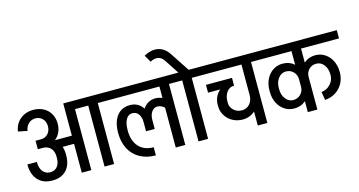

<svg xmlns="http://www.w3.org/2000/svg" viewBox="-91 -1289 3193 1709"><g transform="rotate(-15 1505.5 -434.0)"><path d="M884 -562H788V0H700V-562H578V0H490V-266H385Q396 -233 396 -197V-184Q396 -98 350 -49Q304 0 222 0H221Q136 0 88.5 -52Q41 -104 41 -196H128Q128 -140 153 -108Q178 -76 222 -76Q263 -76 286.5 -105Q310 -134 310 -184V-197Q310 -246 283.5 -274.5Q257 -303 211 -303H166V-381H216Q256 -381 281 -408.5Q306 -436 306 -478Q306 -520 280.5 -547Q255 -574 216 -574Q177 -574 151 -548.5Q125 -523 120 -484L36 -501Q46 -569 95 -610.5Q144 -652 216 -652H217Q269 -652 310 -630Q351 -608 373.5 -568Q396 -528 396 -478V-477Q396 -435 380 -400Q364 -365 334 -341H490V-638H884Z M1540 -562H1444V0H1356V-367Q1343 -380 1325.5 -387.5Q1308 -395 1291 -395Q1259 -395 1238.5 -365.5Q1218 -336 1218 -292V-208H1138V-292Q1138 -338 1117.5 -366.5Q1097 -395 1060 -395Q1023 -395 1002.5 -358.5Q982 -322 982 -257Q982 -162 1030.5 -107.5Q1079 -53 1167 -53V22Q1084 22 1022 -12.5Q960 -47 927 -110Q894 -173 894 -257Q894 -357 937.5 -413.5Q981 -470 1058 -470Q1096 -471 1127 -454Q1158 -437 1178 -406Q1197 -436 1227 -453Q1257 -470 1294 -470Q1322 -470 1356 -457V-562H814V-638H1540Z M1470 -638H1750V-562H1654V0H1566V-562H1470ZM1646 -638H1551L1466 -768Q1438 -812 1394 -812Q1365 -812 1338 -795L1300 -861Q1353 -890 1401 -890Q1440 -890 1473 -870.5Q1506 -851 1530 -814Z M2296 -562H2200V0H2112V-129Q2064 -86 1998 -86Q1947 -86 1905 -109Q1863 -132 1839 -171.5Q1815 -211 1815 -258V-270Q1815 -309 1830 -341.5Q1845 -374 1872 -397H1760V-469H2000V-397H1997Q1957 -397 1931.5 -362.5Q1906 -328 1906 -275V-263Q1906 -224 1936.5 -195.5Q1967 -167 2012 -167Q2056 -167 2084 -199Q2112 -231 2112 -281V-562H1680V-638H2296Z M2661 -433Q2705 -472 2767 -472Q2816 -472 2855.5 -446Q2895 -420 2917.5 -374.5Q2940 -329 2940 -273V-268Q2940 -214 2916 -169Q2892 -124 2848.5 -96.5Q2805 -69 2750 -65L2737 -141Q2788 -147 2821 -183Q2854 -219 2854 -268V-272Q2854 -326 2826 -361.5Q2798 -397 2756 -397Q2715 -397 2688 -369.5Q2661 -342 2661 -300V0H2573V-101Q2529 -62 2466 -62Q2417 -62 2377.5 -88Q2338 -114 2315.5 -159.5Q2293 -205 2293 -261V-276Q2293 -332 2315.5 -377.5Q2338 -423 2377.5 -449Q2417 -475 2466 -475Q2529 -475 2573 -436V-562H2226V-638H3011V-562H2661ZM2573 -234V-302Q2573 -344 2545.5 -372Q2518 -400 2477 -400Q2435 -400 2407 -364Q2379 -328 2379 -275V-262Q2379 -209 2407 -173Q2435 -137 2477 -137Q2518 -137 2545.5 -165Q2573 -193 2573 -234Z"/></g></svg>

Font: Akshar
Style: Regular
Weight: 400
Designer: Tall Chai
Foundry: Tall Chai
Version: Version 1.000